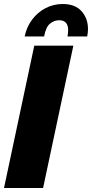

<svg xmlns="http://www.w3.org/2000/svg" viewBox="-23 -938 459 958"><path d="M148 -710H343L192 0H-3ZM100 -756Q110 -804 137.5 -840.5Q165 -877 204.5 -897.5Q244 -918 290 -918Q352 -918 384 -882Q416 -846 416 -793Q416 -784 415 -775Q414 -766 412 -756H314Q317 -774 317 -788Q317 -837 272 -837Q248 -837 227 -820.5Q206 -804 197 -756Z"/></svg>

Font: Raleway Black
Style: Italic
Weight: 900
Italic angle: -12°
Designer: Matt McInerney, Pablo Impallari, Rodrigo Fuenzalida
Foundry: Matt McInerney, Pablo Impallari, Rodrigo Fuenzalida
Version: Version 4.101;RELEASE